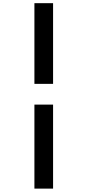

<svg xmlns="http://www.w3.org/2000/svg" viewBox="-20 -878 540 1185"><path d="M192.4 -360.4V-858.4H307.6V-360.4ZM192.4 286.1V-232.4H307.6V286.1Z"/></svg>

Font: GenEi Gothic M Heavy
Style: Regular
Weight: 800
Designer: o_tamon (Modified); [Source Han Sans]
Ryoko NISHIZUKA  (kana & ideographs); Paul D. Hunt (Latin, Greek & Cyrillic); Wenl
Version: Version 1.1a;Original Version 1.004